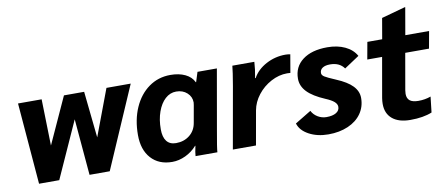

<svg xmlns="http://www.w3.org/2000/svg" viewBox="-62 -909 2707 1161"><g transform="rotate(-10 1291.0 -328.5)"><path d="M750 -500 533 0H409L379 -346L223 0H99L58 -500H203L210 -215L340 -500H464L494 -215L601 -500Z M739 -186Q739 -280 771.5 -353.5Q804 -427 862 -468.5Q920 -510 995 -510Q1047 -510 1085 -492Q1123 -474 1139 -440H1141L1160 -500H1279L1215 -135Q1195 -24 1194 0H1060Q1061 -21 1070 -62H1068Q1038 -28 997.5 -9Q957 10 916 10Q834 10 786.5 -42.5Q739 -95 739 -186ZM1084 -199 1103 -306Q1105 -318 1105 -322Q1105 -357 1078.5 -381Q1052 -405 1012 -405Q974 -405 944.5 -378Q915 -351 898 -303.5Q881 -256 881 -196Q881 -148 900.5 -123Q920 -98 958 -98Q1007 -98 1041.5 -125.5Q1076 -153 1084 -199Z M1356 -378Q1371 -465 1374 -500H1509Q1506 -451 1498 -412L1496 -402H1500Q1527 -451 1582.5 -480.5Q1638 -510 1701 -510Q1715 -510 1731 -507L1712 -396Q1710 -397 1692 -397Q1641 -397 1592.5 -371Q1544 -345 1510.5 -302Q1477 -259 1468 -209L1431 0H1289Z M1692 -89 1791 -149Q1804 -124 1828.5 -109.5Q1853 -95 1881 -95Q1919 -95 1940.5 -108Q1962 -121 1962 -144Q1962 -161 1945.5 -175.5Q1929 -190 1893 -205Q1820 -236 1785.5 -272Q1751 -308 1751 -353Q1751 -426 1806.5 -468Q1862 -510 1958 -510Q2020 -510 2066.5 -488Q2113 -466 2135 -426L2043 -365Q2015 -405 1957 -405Q1927 -405 1910.5 -394Q1894 -383 1894 -363Q1894 -350 1909.5 -340Q1925 -330 1977 -308Q2044 -280 2075.5 -247Q2107 -214 2107 -173Q2107 -119 2078 -77.5Q2049 -36 1996 -13Q1943 10 1875 10Q1807 10 1756 -17.5Q1705 -45 1692 -89Z M2229 -114Q2229 -131 2232 -150L2275 -395H2184L2203 -500H2294L2316 -627L2461 -667H2465L2436 -500H2582L2563 -395H2417L2378 -172Q2376 -156 2376 -150Q2376 -122 2393 -108.5Q2410 -95 2446 -95Q2486 -95 2522 -108L2511 -12Q2458 10 2378 10Q2307 10 2268 -22.5Q2229 -55 2229 -114Z"/></g></svg>

Font: Sarabun ExtraBold
Style: Italic
Weight: 800
Italic angle: -10°
Designer: Suppakit Chalermlarp | Katatrad Co.,Ltd.
Foundry: Cadson Demak Co.,Ltd.
Version: Version 1.000; ttfautohint (v1.6)